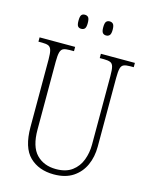

<svg xmlns="http://www.w3.org/2000/svg" viewBox="-133 -987 844 1080"><g transform="rotate(15 289.0 -446.5)"><path d="M287 10Q199 10 145.5 -42Q92 -94 92 -214V-607Q92 -643 87 -660.5Q82 -678 69.5 -683.5Q57 -689 33 -689H11V-714H218V-689H193Q169 -689 156.5 -683.5Q144 -678 139 -660Q134 -642 134 -605V-210Q134 -111 177 -66.5Q220 -22 291 -22Q349 -22 384.5 -48.5Q420 -75 436 -117.5Q452 -160 452 -207V-606Q452 -643 447.5 -660.5Q443 -678 430 -683.5Q417 -689 393 -689H368V-714H566V-689H545Q521 -689 508 -683.5Q495 -678 490.5 -660Q486 -642 486 -605V-205Q486 -145 464 -96.5Q442 -48 398 -19Q354 10 287 10ZM369 -821Q356 -821 349 -829.5Q342 -838 342 -861Q342 -886 349 -894.5Q356 -903 369 -903Q382 -903 389.5 -894.5Q397 -886 397 -861Q397 -838 389.5 -829.5Q382 -821 369 -821ZM224 -821Q211 -821 204.5 -829.5Q198 -838 198 -861Q198 -886 204.5 -894.5Q211 -903 224 -903Q238 -903 245 -894.5Q252 -886 252 -861Q252 -838 245 -829.5Q238 -821 224 -821Z"/></g></svg>

Font: Noto Serif Tamil Condensed ExtraLight
Style: Regular
Weight: 200
Width: 3
Designer: Indian Type Foundry, Tom Grace, and the Monotype Design Team
Foundry: Monotype Imaging Inc.
Version: Version 2.004; ttfautohint (v1.8.4.7-5d5b)